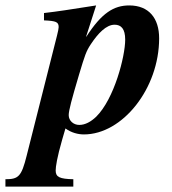

<svg xmlns="http://www.w3.org/2000/svg" viewBox="-116 -482 633 707"><path d="M201 -347 238 -462C136 -446 98 -440 46 -434V-407C91 -405 100 -401 100 -382C100 -372 91 -340 78 -288L-18 92C-37 168 -48 178 -96 178V205H154V178C104 177 89 170 89 146C89 132 94 98 113 32L125 -9C147 7 172 13 193 13C335 13 470 -156 470 -341C470 -415 432 -462 360 -462C303 -462 258 -434 202 -347ZM345 -336C345 -275 305 -118 238 -52C219 -34 198 -22 176 -22C154 -22 137 -38 137 -58C137 -75 148 -116 175 -207C197 -280 201 -293 219 -320C245 -359 275 -391 306 -391C330 -391 345 -376 345 -336Z"/></svg>

Font: STIXGeneral
Style: Bold Italic
Weight: 700
Italic angle: -16.33°
Designer: MicroPress Inc., with final additions and corrections provided by Coen Hoffman, Elsevier (retired)
Version: Version 1.1.0